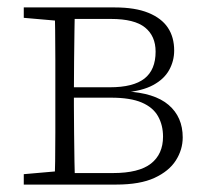

<svg xmlns="http://www.w3.org/2000/svg" viewBox="-20 -497 550 517"><path d="M44 0V-28L147 -37L156 -31H284Q354 -31 386.5 -56.5Q419 -82 419 -129Q419 -160 405.5 -184Q392 -208 361.5 -221Q331 -234 279 -234H156V-262H276Q339 -262 369 -285.5Q399 -309 399 -358Q399 -400 370.5 -423Q342 -446 279 -446H156L147 -440L44 -449V-477H289Q344 -477 379.5 -462.5Q415 -448 432 -422.5Q449 -397 449 -361Q449 -333 435.5 -308.5Q422 -284 392.5 -268Q363 -252 315 -248L318 -251Q396 -247 434 -214.5Q472 -182 472 -127Q472 -94 453.5 -65Q435 -36 396 -18Q357 0 293 0ZM127 0Q128 -25 128.5 -62.5Q129 -100 129 -140Q129 -180 129 -212V-265Q129 -297 129 -337Q129 -377 128.5 -415Q128 -453 127 -477H182Q181 -453 180.5 -414.5Q180 -376 179.5 -333.5Q179 -291 179 -252V-212Q179 -180 179.5 -140Q180 -100 180.5 -62.5Q181 -25 182 0Z"/></svg>

Font: Source Serif 4 18pt Light
Style: Regular
Weight: 300
Designer: Frank Grießhammer
Foundry: Adobe Systems Incorporated
Version: Version 4.004;hotconv 1.0.116;makeotfexe 2.5.65601